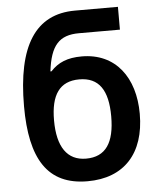

<svg xmlns="http://www.w3.org/2000/svg" viewBox="-54 -807 724 864"><g transform="rotate(-5 308.0 -375.0)"><path d="M307 10C472 10 567 -93 567 -272C567 -436 482 -552 329 -552C264 -552 222 -534 188 -497H183C197 -613 236 -657 326 -657H511V-760H317C138 -760 51 -624 51 -351C51 -113 126 10 307 10ZM309 -92C224 -92 180 -156 180 -276C180 -391 220 -450 309 -450C398 -450 438 -390 438 -272C438 -153 398 -92 309 -92Z"/></g></svg>

Font: Noto Sans Georgian Semi
Style: Regular
Weight: 600
Designer: Monotype Design Team
Foundry: Monotype Imaging Inc.
Version: Version 1.901